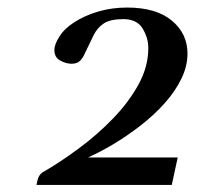

<svg xmlns="http://www.w3.org/2000/svg" viewBox="-20 -871 550 519"><path d="M78.6 -371.1 81.5 -384.3Q84.5 -397 93.8 -404.3Q142.1 -432.1 192.6 -469.5Q243.2 -506.8 285.6 -550.8Q328.1 -594.7 354.5 -642.8Q380.9 -690.9 380.9 -741.2Q380.9 -768.6 365.5 -793.9Q350.1 -819.3 313.5 -819.3Q278.3 -819.3 260.5 -807.6Q242.7 -795.9 232.7 -775.1Q222.7 -754.4 209.5 -727.1Q205.1 -716.3 197.3 -707.5Q189.5 -698.7 173.3 -698.7Q158.7 -698.7 142.8 -707.3Q127 -715.8 127 -735.8Q127 -751.5 141.1 -772.9Q153.3 -793 180.2 -810.5Q207 -828.1 244.1 -839.4Q281.2 -850.6 323.7 -850.6Q401.9 -850.6 444.3 -815.4Q486.8 -780.3 486.8 -726.1Q486.8 -691.9 470.2 -658Q453.6 -624 425.5 -592.5Q397.5 -561 362.5 -533.7Q327.6 -506.3 290.3 -483.6Q252.9 -460.9 217.8 -445.3H460.4L444.3 -371.1Z"/></svg>

Font: Gelasio Medium
Style: Italic
Weight: 500
Italic angle: -8.5°
Designer: Eben Sorkin
Foundry: Eben Sorkin
Version: Version 1.008